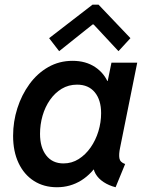

<svg xmlns="http://www.w3.org/2000/svg" viewBox="-20 -787 624 815"><path d="M221.7 7.8Q166 7.8 124 -19Q82 -45.9 58.8 -95Q35.6 -144 35.6 -210.4Q35.6 -271 53.7 -327.6Q71.8 -384.3 105 -429.9Q138.2 -475.6 184.8 -502.2Q231.4 -528.8 288.1 -528.8Q344.2 -528.8 384.3 -502Q424.3 -475.1 441.4 -429.7L387.7 -443.4H483.9L430.2 -408.7L453.1 -521H562.5L489.7 -159.7Q483.9 -132.3 486.8 -115.2Q489.7 -98.1 511.2 -90.8L470.7 7.8Q441.9 0.5 419.7 -14.2Q397.5 -28.8 385.7 -49.1Q374 -69.3 377 -92.3L429.7 -67.4H326.7L405.3 -106.9Q371.6 -50.3 325 -21.2Q278.3 7.8 221.7 7.8ZM249.5 -93.3Q284.7 -93.3 314 -111.8Q343.3 -130.4 364.7 -161.1Q386.2 -191.9 397.7 -229.7Q409.2 -267.6 409.2 -306.6Q409.2 -362.8 382.3 -395.3Q355.5 -427.7 307.1 -427.7Q271 -427.7 241.9 -410.2Q212.9 -392.6 192.1 -362.8Q171.4 -333 160.6 -295.7Q149.9 -258.3 149.9 -218.8Q149.9 -161.1 176.3 -127.2Q202.6 -93.3 249.5 -93.3ZM231 -569.8 188.5 -625 372.6 -767.1H398.4L533.7 -625L482.9 -569.8L377.4 -683.1H373Z"/></svg>

Font: Reddit Sans SemiBold
Style: Italic
Weight: 600
Italic angle: -11.25°
Designer: Stephen Hutchings
Version: Version 1.013